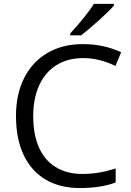

<svg xmlns="http://www.w3.org/2000/svg" viewBox="-20 -949 666 979"><path d="M61.5 -357.9Q61.5 -467.8 103 -550.8Q144.5 -633.8 222.2 -679.2Q299.3 -724.1 402.8 -724.1Q508.8 -724.1 597.7 -682.6L568.8 -612.8Q485.8 -652.8 404.8 -652.8Q325.7 -652.8 268.3 -617.2Q210.9 -581.5 180.2 -514.9Q149.4 -448.2 149.4 -356.9Q149.4 -263.2 178.2 -198Q207 -132.8 260.7 -99.1Q317.9 -62 400.9 -62Q484.9 -62 569.8 -90.3V-18.6Q495.1 9.8 387.2 9.8Q285.6 9.8 212.4 -33.4Q139.2 -76.7 100.3 -159.4Q61.5 -242.2 61.5 -357.9ZM458.5 -929.2H560.5V-920.4Q538.6 -894.5 491 -851.3Q443.4 -808.1 394 -769H337.9V-778.3Q375 -817.9 409.4 -861.1Q443.8 -904.3 458.5 -929.2Z"/></svg>

Font: Viking Open Sans
Style: Regular
Weight: 400
Foundry: Ascender Corporation
Version: Version 2.001